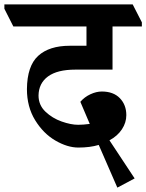

<svg xmlns="http://www.w3.org/2000/svg" viewBox="-64 -683 668 877"><path d="M584 -581V-562H450V-365H280Q198 -365 155.5 -334Q113 -303 112 -247Q112 -203 143.5 -173Q175 -143 217.5 -128Q260 -113 293 -113Q316 -113 346 -117L303 -218Q322 -240 349 -252.5Q376 -265 401 -265Q454 -265 483.5 -234.5Q513 -204 513 -157Q513 -123 493 -92.5Q473 -62 436 -42L551 132L472 174L387 -21Q347 -9 294 -9Q244 -9 189 -41Q134 -73 96.5 -134Q59 -195 59 -276Q60 -382 110.5 -428Q161 -474 255 -474H331V-562H-3L-44 -643V-663H542Z"/></svg>

Font: Martel ExtraBold
Style: Regular
Weight: 800
Designer: Dan Reynolds
Foundry: Dan Reynolds
Version: Version 1.001; ttfautohint (v1.1) -l 5 -r 5 -G 72 -x 0 -D la